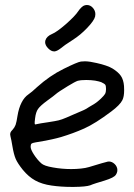

<svg xmlns="http://www.w3.org/2000/svg" viewBox="-20 -736 529 756"><path d="M169.9 -545.4Q157.7 -557.6 157.7 -570.3Q157.7 -573.7 158.7 -577.1Q163.6 -593.3 185.5 -602.5Q203.6 -609.9 240.2 -641.6Q276.4 -673.8 288.1 -691.9Q293.5 -700.2 300.8 -707Q308.1 -713.9 313 -714.8Q317.9 -716.3 322.3 -716.3Q335.4 -716.3 345.2 -705.6Q355.5 -694.3 355.5 -680.2Q355.5 -675.8 354.5 -670.9Q350.6 -654.8 323.7 -626.5Q296.9 -598.1 266.1 -578.6Q252 -569.3 237.3 -559.6Q223.1 -549.3 217.3 -544.4Q205.1 -535.2 195.8 -533.7Q195.8 -533.7 192.4 -533.7Q181.6 -533.7 169.9 -545.4ZM170.4 -254.9Q199.2 -259.3 210.9 -262.2Q223.1 -265.1 241.2 -272.9Q247.6 -275.9 255.9 -279.3Q264.2 -282.7 269.5 -285.2Q292 -294.4 308.1 -301.8Q324.2 -309.6 325.7 -311.5Q327.1 -312.5 332 -315.4Q336.9 -318.4 342.8 -321.8Q348.6 -324.7 358.9 -332Q369.1 -339.8 377.4 -347.7Q389.6 -359.4 393.6 -366.2Q397.5 -373.5 397.5 -385.3Q397.5 -397.9 394.5 -402.3Q391.1 -406.7 378.4 -412.6Q370.6 -415.5 354.5 -418.5Q337.9 -420.9 323.2 -420.9Q320.3 -420.9 316.9 -420.9Q296.4 -420.9 286.6 -418Q275.9 -414.6 247.1 -397Q230.5 -386.7 216.8 -377.9Q203.1 -368.7 200.7 -366.2Q198.2 -363.8 188 -356Q177.7 -348.1 166 -339.8Q138.7 -319.8 129.9 -307.1Q121.1 -294.9 118.2 -270.5Q115.7 -252 116.7 -248.5Q117.7 -244.6 124 -247.1Q128.4 -248 141.6 -250.5Q155.3 -252.9 170.4 -254.9ZM183.1 -5.4Q145.5 -10.7 118.7 -25.4Q92.3 -40 69.8 -67.4Q49.8 -92.3 42 -109.9Q34.2 -127.9 28.8 -160.6Q26.9 -170.9 24.9 -182.6Q22.5 -194.3 21 -200.2Q20 -204.1 20 -207.5Q20 -210.9 21 -213.4Q22.9 -218.8 30.3 -226.1Q37.1 -233.4 41.5 -244.6Q45.4 -256.3 48.8 -279.3Q53.7 -310.1 64.9 -332Q75.7 -353.5 92.3 -364.7Q96.7 -367.7 106.9 -376Q116.7 -384.3 126 -393.1Q175.8 -438 230.5 -464.8Q284.7 -491.7 298.8 -493.7Q305.7 -494.6 314.9 -494.6Q315.4 -494.6 315.9 -494.6Q334 -494.1 360.8 -487.8Q402.3 -478.5 422.9 -466.3Q446.3 -451.7 456.1 -437Q466.3 -421.9 468.3 -397.5Q468.8 -388.2 468.8 -380.4Q468.8 -355.5 461.9 -341.8Q452.6 -322.8 418 -296.9Q355 -249.5 311.5 -230Q268.6 -210.9 220.2 -196.3Q203.1 -191.4 185.1 -187.5Q167.5 -183.1 119.6 -175.3Q107.4 -173.3 104 -170.4Q100.6 -167 100.6 -158.2Q100.6 -147.5 113.3 -127.9Q126 -107.9 142.6 -92.8Q153.8 -82.5 188.5 -76.7Q223.6 -70.3 260.3 -70.3Q280.3 -70.3 298.8 -72.3Q316.9 -74.2 330.1 -78.1Q394 -97.7 404.3 -99.6Q415 -101.6 425.8 -94.7Q438 -86.4 441.4 -73.2Q444.3 -60.1 436.5 -48.3Q432.6 -42 421.9 -36.6Q410.6 -30.8 391.6 -24.9Q376 -20.5 359.4 -15.1Q342.8 -9.8 335 -6.3Q318.4 -0.5 270.5 0Q266.6 0 263.2 0Q219.7 0 183.1 -5.4Z"/></svg>

Font: Casuwalt
Style: Regular
Weight: 400
Designer: Walter E Stewart
Version: 0.1